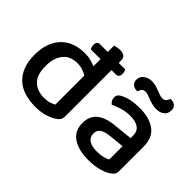

<svg xmlns="http://www.w3.org/2000/svg" viewBox="-114 -980 1302 1302"><g transform="rotate(45 536.5 -329.0)"><path d="M487 -528V-85Q487 -64 478 -50.5Q469 -37 450 -25Q427 -10 387.5 2Q348 14 297 14Q240 14 193 -0.5Q146 -15 113 -45.5Q80 -76 62 -122.5Q44 -169 44 -232Q44 -297 62.5 -344.5Q81 -392 113 -422.5Q145 -453 187.5 -467.5Q230 -482 279 -482Q309 -482 335.5 -475.5Q362 -469 382 -459V-528H288Q285 -534 282 -542.5Q279 -551 279 -562Q279 -597 310 -597H382V-658Q389 -660 402 -663Q415 -666 430 -666Q459 -666 473 -655Q487 -644 487 -618V-597H549Q552 -592 555 -583.5Q558 -575 558 -564Q558 -544 550 -536Q542 -528 527 -528ZM383 -371Q366 -382 343 -390Q320 -398 292 -398Q262 -398 236.5 -389Q211 -380 192 -359.5Q173 -339 162 -307.5Q151 -276 151 -231Q151 -147 190.5 -109Q230 -71 296 -71Q326 -71 346.5 -77.5Q367 -84 383 -93Z M807 -67Q842 -67 868 -74Q894 -81 905 -89V-216L796 -205Q750 -200 727 -184.5Q704 -169 704 -137Q704 -104 729 -85.5Q754 -67 807 -67ZM805 -482Q898 -482 953 -441.5Q1008 -401 1008 -314V-81Q1008 -58 997.5 -45.5Q987 -33 969 -22Q943 -7 902 4Q861 15 807 15Q710 15 655.5 -23Q601 -61 601 -135Q601 -201 643.5 -236Q686 -271 766 -279L905 -293V-315Q905 -359 876.5 -379Q848 -399 797 -399Q757 -399 720 -388Q683 -377 654 -363Q644 -371 637 -382.5Q630 -394 630 -408Q630 -425 638.5 -436Q647 -447 665 -455Q693 -469 729 -475.5Q765 -482 805 -482ZM734 -669Q755 -669 773 -664Q791 -659 807.5 -652.5Q824 -646 838.5 -641Q853 -636 866 -636Q885 -636 894.5 -647.5Q904 -659 908 -673H914Q936 -673 952 -661Q968 -649 968 -624Q968 -591 946 -573Q924 -555 889 -555Q867 -555 847.5 -560Q828 -565 811.5 -571.5Q795 -578 780.5 -583Q766 -588 754 -588Q735 -588 726 -576.5Q717 -565 713 -550H707Q685 -550 668.5 -562.5Q652 -575 652 -600Q652 -633 677 -651Q702 -669 734 -669Z"/></g></svg>

Font: Baloo Chettan 2 Medium
Style: Regular
Weight: 500
Designer: Maithili Shingre, Unnati Kotecha and Ek Type
Foundry: Ek Type
Version: Version 1.640;hotconv 1.0.111;makeotfexe 2.5.65597; ttfautoh